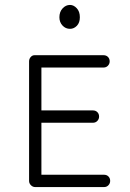

<svg xmlns="http://www.w3.org/2000/svg" viewBox="-20 -759 527 779"><path d="M123 0Q113 0 105.5 -7.5Q98 -15 98 -25V-510Q98 -520 104.5 -527.5Q111 -535 120 -535H400Q411 -535 418 -528Q425 -521 425 -510Q425 -500 418 -492.5Q411 -485 400 -485H148V-311H357Q368 -311 375 -304Q382 -297 382 -286Q382 -276 375 -268.5Q368 -261 357 -261H148V-50H402Q413 -50 420 -43Q427 -36 427 -25Q427 -15 420 -7.5Q413 0 402 0ZM264 -739Q279 -739 291.5 -725.5Q304 -712 304 -689Q304 -667 292 -654.5Q280 -642 264 -642Q246 -642 233.5 -655.5Q221 -669 221 -689Q221 -711 234 -725Q247 -739 264 -739Z"/></svg>

Font: Hubballi
Style: Regular
Weight: 400
Designer: Erin McLaughlin
Version: Version 1.000; ttfautohint (v1.8.3)